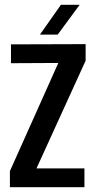

<svg xmlns="http://www.w3.org/2000/svg" viewBox="-20 -785 396 805"><path d="M21.5 0V-67.5L224.5 -521L26 -520V-599L339 -600V-530.5L133 -79H334V0ZM147.5 -640 235.5 -765H314L222 -640Z"/></svg>

Font: Big Shoulders Medium
Style: Regular
Weight: 500
Designer: Patric King
Foundry: XO Type Co
Version: Version 2.002